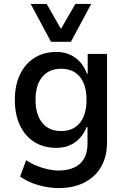

<svg xmlns="http://www.w3.org/2000/svg" viewBox="-20 -774 650 983"><path d="M280 189Q229 189 175.5 173.5Q122 158 83 130L114 46Q139 63 167 74.5Q195 86 224 92.5Q253 99 279 99Q351 99 389.5 64Q428 29 428 -40V-123H423Q405 -75 365 -46Q325 -17 269 -17Q204 -17 156.5 -46.5Q109 -76 82.5 -131.5Q56 -187 56 -263Q56 -338 82.5 -393Q109 -448 156.5 -478Q204 -508 269 -508Q325 -508 365.5 -478.5Q406 -449 425 -397H429V-498H528V-46Q528 26 498.5 78.5Q469 131 413 160Q357 189 280 189ZM293 -103Q355 -103 389 -145Q423 -187 423 -263Q423 -339 389 -380.5Q355 -422 293 -422Q231 -422 196.5 -380.5Q162 -339 162 -263Q162 -187 196.5 -145Q231 -103 293 -103ZM241 -560 137 -754H219L292 -626L366 -754H447L343 -560Z"/></svg>

Font: Nunito Sans 7pt SemiCondensed SemiBold
Style: Regular
Weight: 600
Width: 4
Designer: Vernon Adams
Foundry: Vernon Adams
Version: Version 3.101;gftools[0.9.27]